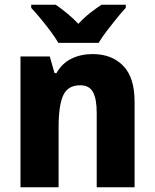

<svg xmlns="http://www.w3.org/2000/svg" viewBox="-20 -786 650 806"><path d="M369 -559Q449 -559 497 -510Q545 -461 545 -359V0H386V-313Q386 -370 370.5 -399Q355 -428 317 -428Q264 -428 245 -385Q226 -342 226 -253V0H66V-549H189L209 -479H217Q240 -520 279.5 -539.5Q319 -559 369 -559ZM225 -606Q213 -627 192.5 -654.5Q172 -682 150 -708.5Q128 -735 111 -753V-766H214Q236 -751 260.5 -731Q285 -711 309 -686Q333 -712 358 -731.5Q383 -751 406 -766H508V-753Q491 -735 469.5 -708.5Q448 -682 427.5 -655Q407 -628 394 -606Z"/></svg>

Font: Noto Sans Gujarati SemiCondensed ExtraBold
Style: Regular
Weight: 800
Width: 4
Designer: Jelle Bosma - Monotype Design Team, Universal Thirst
Foundry: Monotype Imaging Inc.
Version: Version 2.106; ttfautohint (v1.8.4.7-5d5b)